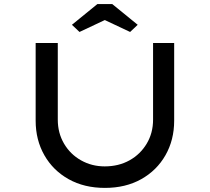

<svg xmlns="http://www.w3.org/2000/svg" viewBox="-20 -911 1023 937"><path d="M492 6Q391 6 315 -36.5Q239 -79 196.5 -153.5Q154 -228 154 -322V-701H262V-327Q262 -262 292.5 -210Q323 -158 375.5 -128.5Q428 -99 491 -99Q559 -99 612 -128.5Q665 -158 696 -210Q727 -262 727 -327V-701H830V-322Q830 -228 787.5 -153.5Q745 -79 669 -36.5Q593 6 492 6ZM368 -755 331 -790 455 -891H528L652 -790L615 -755L477 -820H506Z"/></svg>

Font: Lexend Tera
Style: Regular
Weight: 400
Designer: Bonnie Shaver-Troup, Thomas Jockin
Foundry: Lexend
Version: Version 1.007